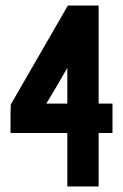

<svg xmlns="http://www.w3.org/2000/svg" viewBox="-20 -673 445 693"><path d="M223 0V-193H18V-263L19 -296L225 -653H336V-299H386V-193H336V0ZM147 -299H223V-428L186 -364Z"/></svg>

Font: New Amsterdam
Style: Regular
Weight: 400
Designer: Vladimir Nikolic
Foundry: Vladimir Nikolic
Version: Version 1.000; ttfautohint (v1.8.4.7-5d5b)